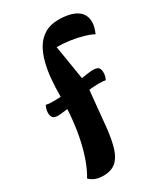

<svg xmlns="http://www.w3.org/2000/svg" viewBox="-219 -799 970 1108"><g transform="rotate(-30 265.5 -245.0)"><path d="M133 210Q75 210 43 176Q66 139 85 88Q104 37 118 -25.5Q132 -88 139.5 -161Q147 -234 147 -314Q147 -367 151.5 -421.5Q156 -476 168.5 -526Q181 -576 204 -615Q227 -654 265 -677Q303 -700 357 -700Q434 -700 477 -673Q520 -646 520 -591Q520 -576 515.5 -559Q511 -542 502 -520Q476 -534 439 -544.5Q402 -555 358.5 -561.5Q315 -568 270 -568L314 -297L287 -19Q279 54 263.5 105.5Q248 157 217.5 183.5Q187 210 133 210ZM96 -222Q64 -219 51.5 -227.5Q39 -236 37 -257Q36 -269 38.5 -282Q41 -295 49 -311Q69 -306 96.5 -306.5Q124 -307 147 -308Q203 -313 259 -328.5Q315 -344 373 -349Q405 -351 417.5 -342.5Q430 -334 431 -312Q432 -301 429.5 -287.5Q427 -274 420 -261Q401 -265 373.5 -264.5Q346 -264 324 -262Q286 -258 248 -250Q210 -242 172.5 -233.5Q135 -225 96 -222Z"/></g></svg>

Font: Lemonada Medium
Style: Regular
Weight: 500
Designer: Mohamed Gaber (Arabic), Eduardo Tunni (Latin)
Foundry: Kief Type Foundry
Version: Version 4.004; ttfautohint (v1.8.2)